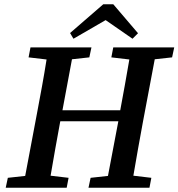

<svg xmlns="http://www.w3.org/2000/svg" viewBox="-20 -887 843 907"><path d="M506 -616 515 -663H803L793 -616L711 -607L655 -310Q643 -247 632 -183.5Q621 -120 610 -57L695 -47L686 0H398L408 -47L490 -56L539 -314H265L264 -310Q252 -247 241 -183.5Q230 -120 219 -57L304 -47L295 0H7L17 -47L99 -56L155 -353Q167 -416 178.5 -479.5Q190 -543 200 -606L115 -616L124 -663H412L402 -616L320 -607L275 -366H548Q559 -426 570 -486Q581 -546 591 -606ZM515 -867 632 -730 606 -704 479 -792 327 -704 311 -731 468 -867Z"/></svg>

Font: Source Serif Pro SemiBold
Style: Italic
Weight: 600
Italic angle: -12°
Designer: Frank Grießhammer
Foundry: Adobe Systems Incorporated
Version: Version 3.001;hotconv 1.0.111;makeotfexe 2.5.65597